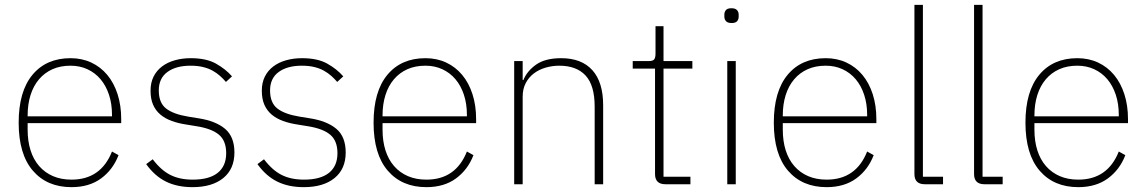

<svg xmlns="http://www.w3.org/2000/svg" viewBox="-20 -760 4730 792"><path d="M275 12Q174 12 115.5 -56Q57 -124 57 -254Q57 -383 114 -451.5Q171 -520 271 -520Q318 -520 356.5 -502Q395 -484 422.5 -451Q450 -418 465 -371.5Q480 -325 480 -268V-252H94V-225Q94 -178 106 -140Q118 -102 141.5 -75Q165 -48 198.5 -33.5Q232 -19 275 -19Q396 -19 442 -135L469 -120Q446 -60 397 -24Q348 12 275 12ZM271 -489Q229 -489 196.5 -474.5Q164 -460 141 -433Q118 -406 106 -368Q94 -330 94 -284V-280H442V-286Q442 -332 429.5 -369.5Q417 -407 394.5 -433.5Q372 -460 340.5 -474.5Q309 -489 271 -489Z M774 12Q711 12 664.5 -11Q618 -34 583 -83L610 -103Q644 -58 682.5 -38.5Q721 -19 775 -19Q843 -19 878 -47Q913 -75 913 -128Q913 -179 883.5 -204Q854 -229 793 -239L750 -246Q716 -251 688.5 -261Q661 -271 641.5 -287.5Q622 -304 611.5 -328Q601 -352 601 -386Q601 -419 613.5 -444Q626 -469 648.5 -486Q671 -503 701.5 -511.5Q732 -520 767 -520Q831 -520 871 -497.5Q911 -475 937 -445L912 -422Q901 -435 887.5 -447Q874 -459 857 -468.5Q840 -478 817.5 -483.5Q795 -489 766 -489Q706 -489 670.5 -463Q635 -437 635 -387Q635 -336 665 -312.5Q695 -289 756 -279L799 -272Q870 -261 908.5 -228.5Q947 -196 947 -131Q947 -63 901 -25.5Q855 12 774 12Z M1233 12Q1170 12 1123.5 -11Q1077 -34 1042 -83L1069 -103Q1103 -58 1141.5 -38.5Q1180 -19 1234 -19Q1302 -19 1337 -47Q1372 -75 1372 -128Q1372 -179 1342.5 -204Q1313 -229 1252 -239L1209 -246Q1175 -251 1147.5 -261Q1120 -271 1100.5 -287.5Q1081 -304 1070.5 -328Q1060 -352 1060 -386Q1060 -419 1072.5 -444Q1085 -469 1107.5 -486Q1130 -503 1160.5 -511.5Q1191 -520 1226 -520Q1290 -520 1330 -497.5Q1370 -475 1396 -445L1371 -422Q1360 -435 1346.5 -447Q1333 -459 1316 -468.5Q1299 -478 1276.5 -483.5Q1254 -489 1225 -489Q1165 -489 1129.5 -463Q1094 -437 1094 -387Q1094 -336 1124 -312.5Q1154 -289 1215 -279L1258 -272Q1329 -261 1367.5 -228.5Q1406 -196 1406 -131Q1406 -63 1360 -25.5Q1314 12 1233 12Z M1739 12Q1638 12 1579.5 -56Q1521 -124 1521 -254Q1521 -383 1578 -451.5Q1635 -520 1735 -520Q1782 -520 1820.5 -502Q1859 -484 1886.5 -451Q1914 -418 1929 -371.5Q1944 -325 1944 -268V-252H1558V-225Q1558 -178 1570 -140Q1582 -102 1605.5 -75Q1629 -48 1662.5 -33.5Q1696 -19 1739 -19Q1860 -19 1906 -135L1933 -120Q1910 -60 1861 -24Q1812 12 1739 12ZM1735 -489Q1693 -489 1660.5 -474.5Q1628 -460 1605 -433Q1582 -406 1570 -368Q1558 -330 1558 -284V-280H1906V-286Q1906 -332 1893.5 -369.5Q1881 -407 1858.5 -433.5Q1836 -460 1804.5 -474.5Q1773 -489 1735 -489Z M2101 0V-508H2136V-430H2139Q2154 -467 2191.5 -493.5Q2229 -520 2295 -520Q2379 -520 2423.5 -470.5Q2468 -421 2468 -326V0H2433V-320Q2433 -408 2395.5 -448.5Q2358 -489 2287 -489Q2258 -489 2230.5 -481Q2203 -473 2182 -457Q2161 -441 2148.5 -417Q2136 -393 2136 -361V0Z M2725 0Q2682 0 2682 -42V-477H2590V-508H2656Q2673 -508 2678.5 -515Q2684 -522 2684 -539V-652H2717V-508H2836V-477H2717V-31H2828V0Z M2998 -665Q2982 -665 2975 -672.5Q2968 -680 2968 -691V-700Q2968 -711 2974.5 -718.5Q2981 -726 2997 -726Q3013 -726 3020 -718.5Q3027 -711 3027 -700V-691Q3027 -680 3020.5 -672.5Q3014 -665 2998 -665ZM2980 -508H3015V0H2980Z M3390 12Q3289 12 3230.5 -56Q3172 -124 3172 -254Q3172 -383 3229 -451.5Q3286 -520 3386 -520Q3433 -520 3471.5 -502Q3510 -484 3537.5 -451Q3565 -418 3580 -371.5Q3595 -325 3595 -268V-252H3209V-225Q3209 -178 3221 -140Q3233 -102 3256.5 -75Q3280 -48 3313.5 -33.5Q3347 -19 3390 -19Q3511 -19 3557 -135L3584 -120Q3561 -60 3512 -24Q3463 12 3390 12ZM3386 -489Q3344 -489 3311.5 -474.5Q3279 -460 3256 -433Q3233 -406 3221 -368Q3209 -330 3209 -284V-280H3557V-286Q3557 -332 3544.5 -369.5Q3532 -407 3509.5 -433.5Q3487 -460 3455.5 -474.5Q3424 -489 3386 -489Z M3795 0Q3752 0 3752 -42V-740H3787V-31H3870V0Z M4041 0Q3998 0 3998 -42V-740H4033V-31H4116V0Z M4428 12Q4327 12 4268.5 -56Q4210 -124 4210 -254Q4210 -383 4267 -451.5Q4324 -520 4424 -520Q4471 -520 4509.5 -502Q4548 -484 4575.5 -451Q4603 -418 4618 -371.5Q4633 -325 4633 -268V-252H4247V-225Q4247 -178 4259 -140Q4271 -102 4294.5 -75Q4318 -48 4351.5 -33.5Q4385 -19 4428 -19Q4549 -19 4595 -135L4622 -120Q4599 -60 4550 -24Q4501 12 4428 12ZM4424 -489Q4382 -489 4349.5 -474.5Q4317 -460 4294 -433Q4271 -406 4259 -368Q4247 -330 4247 -284V-280H4595V-286Q4595 -332 4582.5 -369.5Q4570 -407 4547.5 -433.5Q4525 -460 4493.5 -474.5Q4462 -489 4424 -489Z"/></svg>

Font: IBM Plex Sans Arabic ExtraLight
Style: Regular
Weight: 200
Designer: Mike Abbink, Paul van der Laan, Pieter van Rosmalen, Wael Morcos, Khajak Apelian
Foundry: Bold Monday
Version: Version 1.1